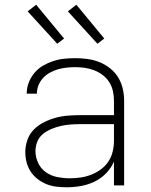

<svg xmlns="http://www.w3.org/2000/svg" viewBox="-20 -784 640 812"><path d="M263 8Q241 8 219 5.5Q197 3 177 -5Q157 -13 139.5 -26.5Q122 -40 110 -58Q98 -76 92.5 -97.5Q87 -119 87 -141Q87 -167 96 -192.5Q105 -218 123.5 -236.5Q142 -255 166 -267Q190 -279 215.5 -286Q241 -293 267.5 -295Q294 -297 320 -297H462V-358Q462 -379 457.5 -399Q453 -419 442 -436.5Q431 -454 414.5 -466.5Q398 -479 379 -486.5Q360 -494 339.5 -497Q319 -500 298 -500Q280 -500 261.5 -498Q243 -496 225.5 -491Q208 -486 191.5 -477Q175 -468 162.5 -454.5Q150 -441 143 -424Q136 -407 136 -388H93Q93 -412 101.5 -434.5Q110 -457 125.5 -475.5Q141 -494 161.5 -506Q182 -518 204.5 -525.5Q227 -533 251 -535.5Q275 -538 298 -538Q324 -538 350 -534.5Q376 -531 400 -521.5Q424 -512 445 -495.5Q466 -479 479.5 -457Q493 -435 499 -409.5Q505 -384 505 -358V0H462V-101Q450 -73 428.5 -51Q407 -29 380 -16Q353 -3 323 2.5Q293 8 263 8ZM275 -30Q299 -30 322 -33.5Q345 -37 366.5 -45.5Q388 -54 407 -68Q426 -82 438.5 -101Q451 -120 456.5 -143Q462 -166 462 -189V-259H320Q300 -259 279 -257.5Q258 -256 238 -251.5Q218 -247 198.5 -239Q179 -231 162.5 -218Q146 -205 138 -185.5Q130 -166 130 -145Q130 -119 141.5 -94.5Q153 -70 175 -55Q197 -40 223 -35Q249 -30 275 -30ZM392 -599 267 -736 303 -764 421 -621ZM222 -599 97 -736 133 -764 251 -621Z"/></svg>

Font: Iosevka Curly XLtEx
Style: Regular
Weight: 200
Width: 7
Monospace: yes
Designer: Belleve Invis
Foundry: Belleve Invis
Version: Version 11.1.0; ttfautohint (v1.8.3)